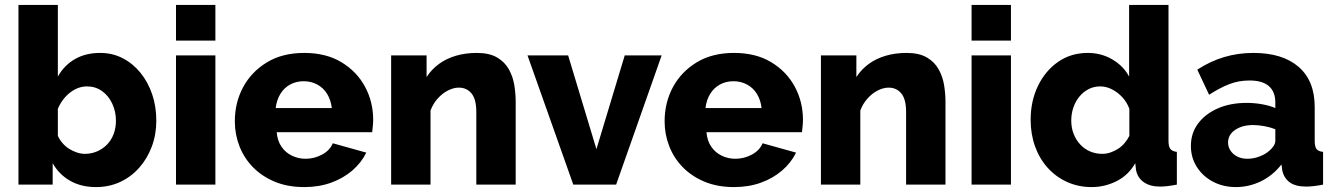

<svg xmlns="http://www.w3.org/2000/svg" viewBox="-20 -750 5422 780"><path d="M370 10Q310 10 265 -15.5Q220 -41 194 -87V0H55V-730H215V-439Q241 -485 284.5 -510Q328 -535 387 -535Q437 -535 478.5 -513.5Q520 -492 550.5 -454.5Q581 -417 598 -367.5Q615 -318 615 -260Q615 -203 596.5 -154Q578 -105 545 -68Q512 -31 467.5 -10.5Q423 10 370 10ZM325 -125Q352 -125 375.5 -135.5Q399 -146 416 -164Q433 -182 442 -206.5Q451 -231 451 -260Q451 -297 436 -329Q421 -361 394.5 -380Q368 -399 333 -399Q308 -399 285 -387Q262 -375 244 -354.5Q226 -334 215 -308V-198Q223 -181 235 -167.5Q247 -154 261.5 -145Q276 -136 292.5 -130.5Q309 -125 325 -125Z M695 0V-525H855V0ZM695 -585V-730H855V-585Z M1216 10Q1149 10 1097 -11.5Q1045 -33 1008.5 -70Q972 -107 953 -155.5Q934 -204 934 -257Q934 -333 967.5 -395.5Q1001 -458 1064 -496.5Q1127 -535 1216 -535Q1305 -535 1367.5 -497Q1430 -459 1463 -397.5Q1496 -336 1496 -264Q1496 -250 1494.5 -236.5Q1493 -223 1492 -213H1104Q1107 -178 1123.5 -154Q1140 -130 1166 -117.5Q1192 -105 1221 -105Q1257 -105 1288.5 -122Q1320 -139 1332 -168L1468 -130Q1448 -89 1411.5 -57.5Q1375 -26 1325.5 -8Q1276 10 1216 10ZM1100 -311H1328Q1324 -344 1309 -368.5Q1294 -393 1269 -406.5Q1244 -420 1214 -420Q1183 -420 1158.5 -406.5Q1134 -393 1119 -368.5Q1104 -344 1100 -311Z M2075 0H1915V-295Q1915 -347 1895.5 -370.5Q1876 -394 1844 -394Q1822 -394 1799 -382Q1776 -370 1757.5 -349Q1739 -328 1729 -301V0H1569V-525H1713V-437Q1733 -468 1763 -490Q1793 -512 1832 -523.5Q1871 -535 1917 -535Q1968 -535 1999.5 -516.5Q2031 -498 2047.5 -468Q2064 -438 2069.5 -403.5Q2075 -369 2075 -336Z M2309 0 2123 -525H2288L2403 -144L2518 -525H2668L2483 0Z M2962 10Q2895 10 2843 -11.5Q2791 -33 2754.5 -70Q2718 -107 2699 -155.5Q2680 -204 2680 -257Q2680 -333 2713.5 -395.5Q2747 -458 2810 -496.5Q2873 -535 2962 -535Q3051 -535 3113.5 -497Q3176 -459 3209 -397.5Q3242 -336 3242 -264Q3242 -250 3240.5 -236.5Q3239 -223 3238 -213H2850Q2853 -178 2869.5 -154Q2886 -130 2912 -117.5Q2938 -105 2967 -105Q3003 -105 3034.5 -122Q3066 -139 3078 -168L3214 -130Q3194 -89 3157.5 -57.5Q3121 -26 3071.5 -8Q3022 10 2962 10ZM2846 -311H3074Q3070 -344 3055 -368.5Q3040 -393 3015 -406.5Q2990 -420 2960 -420Q2929 -420 2904.5 -406.5Q2880 -393 2865 -368.5Q2850 -344 2846 -311Z M3821 0H3661V-295Q3661 -347 3641.5 -370.5Q3622 -394 3590 -394Q3568 -394 3545 -382Q3522 -370 3503.5 -349Q3485 -328 3475 -301V0H3315V-525H3459V-437Q3479 -468 3509 -490Q3539 -512 3578 -523.5Q3617 -535 3663 -535Q3714 -535 3745.5 -516.5Q3777 -498 3793.5 -468Q3810 -438 3815.5 -403.5Q3821 -369 3821 -336Z M3927 0V-525H4087V0ZM3927 -585V-730H4087V-585Z M4167 -263Q4167 -340 4197 -401.5Q4227 -463 4279 -499Q4331 -535 4399 -535Q4454 -535 4499 -508.5Q4544 -482 4567 -439V-730H4727V-178Q4727 -154 4735 -144.5Q4743 -135 4761 -133V0Q4719 8 4693 8Q4652 8 4626.5 -10Q4601 -28 4595 -60L4592 -87Q4564 -38 4516 -14Q4468 10 4415 10Q4361 10 4315.5 -10.5Q4270 -31 4236.5 -68Q4203 -105 4185 -155Q4167 -205 4167 -263ZM4568 -198V-308Q4558 -335 4539.5 -355Q4521 -375 4497.5 -387Q4474 -399 4450 -399Q4424 -399 4402.5 -388Q4381 -377 4365 -357.5Q4349 -338 4340.5 -313Q4332 -288 4332 -260Q4332 -231 4341.5 -206.5Q4351 -182 4368 -163.5Q4385 -145 4408 -135Q4431 -125 4458 -125Q4475 -125 4491 -130.5Q4507 -136 4521.5 -145Q4536 -154 4548 -168Q4560 -182 4568 -198Z M4818 -157Q4818 -209 4847 -248Q4876 -287 4927 -309.5Q4978 -332 5044 -332Q5076 -332 5107 -326.5Q5138 -321 5161 -311V-334Q5161 -377 5135 -400Q5109 -423 5056 -423Q5012 -423 4973.5 -408Q4935 -393 4892 -365L4844 -467Q4896 -501 4952.5 -518Q5009 -535 5072 -535Q5190 -535 5255.5 -478.5Q5321 -422 5321 -315V-178Q5321 -154 5328.5 -144.5Q5336 -135 5355 -133V0Q5335 4 5317.5 6Q5300 8 5287 8Q5242 8 5218.5 -10Q5195 -28 5189 -59L5186 -82Q5151 -37 5102.5 -13.5Q5054 10 5001 10Q4949 10 4907.5 -12Q4866 -34 4842 -72Q4818 -110 4818 -157ZM5136 -137Q5147 -146 5154 -157Q5161 -168 5161 -178V-225Q5141 -233 5116.5 -237.5Q5092 -242 5071 -242Q5027 -242 4998 -222.5Q4969 -203 4969 -171Q4969 -153 4979 -138Q4989 -123 5006.5 -114Q5024 -105 5048 -105Q5072 -105 5096 -114Q5120 -123 5136 -137Z"/></svg>

Font: Raleway Thin ExtraBold
Style: Regular
Weight: 800
Version: Version 4.026